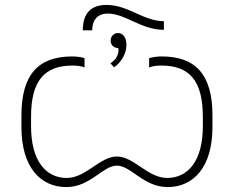

<svg xmlns="http://www.w3.org/2000/svg" viewBox="-20 -754 949 779"><path d="M354 -631C354 -670 374 -699 417 -699C489 -699 552 -633 645 -633V-668C562 -668 501 -734 412 -734C353 -734 316 -704 316 -631ZM443 -481C473 -502 493 -537 493 -572C493 -600 480 -620 459 -620C442 -620 429 -607 429 -589C429 -572 441 -559 460 -559C464 -536 452 -512 428 -497ZM249 5C347 5 397 -82 454 -82C512 -82 562 5 660 5C765 5 842 -76 842 -238V-286C842 -451 774 -525 636 -525C617 -525 598 -522 585 -518V-480C597 -486 618 -488 635 -488C749 -488 803 -426 803 -280V-242C803 -101 743 -32 658 -32C579 -32 524 -119 454 -119C385 -119 329 -32 251 -32C166 -32 106 -101 106 -242V-280C106 -426 160 -488 274 -488C291 -488 312 -486 323 -480V-518C311 -522 292 -525 273 -525C135 -525 67 -451 67 -286V-238C67 -76 144 5 249 5Z"/></svg>

Font: Fixel Display ExtraLight
Style: Regular
Weight: 200
Designer: AlfaBravo + MacPaw
Foundry: Kyrylo Tkachov, Marchela Mozhyna, Serhii Makarenko, Maria Weinstein, Zakhar Kryvoshyya
Version: Version 1.211